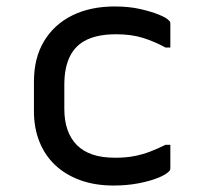

<svg xmlns="http://www.w3.org/2000/svg" viewBox="-20 -563 640 594"><path d="M335 -543Q379 -543 414 -535Q449 -527 472 -517.5Q495 -508 502 -500Q506 -497 506.5 -494.5Q507 -492 507 -489Q507 -471 507 -453Q507 -435 507 -416H492Q457 -435 421.5 -446Q386 -457 339 -457Q285 -457 249.5 -440.5Q214 -424 196.5 -389Q179 -354 179 -301V-226Q179 -189 189 -161Q199 -133 218 -114Q237 -95 266 -85Q295 -75 337 -75Q369 -75 395 -80Q421 -85 444.5 -94Q468 -103 492 -115H507Q507 -97 507 -78.5Q507 -60 507 -42Q507 -40 506.5 -38Q506 -36 504 -34Q494 -23 469.5 -13Q445 -3 409 4Q373 11 331 11Q274 11 228.5 -5.5Q183 -22 151 -52Q119 -82 102 -124.5Q85 -167 85 -219V-310Q85 -384 116.5 -436Q148 -488 204 -515.5Q260 -543 335 -543Z"/></svg>

Font: Recursive Monospace
Style: Regular
Weight: 400
Version: Version 1.047